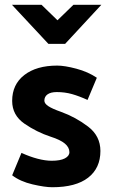

<svg xmlns="http://www.w3.org/2000/svg" viewBox="-20 -773 472 805"><path d="M30 -753H154L221 -688L288 -753H405L253 -589H183ZM347 -354Q312 -370 282 -378.5Q252 -387 218 -387Q193 -387 179.5 -377.5Q166 -368 166 -351Q166 -339 182.5 -328Q199 -317 236 -304Q297 -282 349 -242.5Q401 -203 401 -140Q401 -68 349.5 -28Q298 12 199 12Q168 12 116.5 0Q65 -12 31 -38L70 -132Q105 -116 137.5 -107.5Q170 -99 197 -99Q233 -99 252 -109Q271 -119 271 -135Q271 -155 252 -171Q233 -187 192 -200Q134 -219 82.5 -254.5Q31 -290 31 -350Q31 -419 82 -458.5Q133 -498 220 -498Q251 -498 300 -485Q349 -472 386 -447Z"/></svg>

Font: Palanquin
Style: Bold
Weight: 700
Designer: Pria Ravichandran
Version: Version 1.0.4